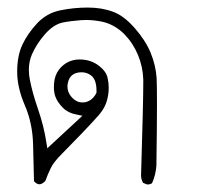

<svg xmlns="http://www.w3.org/2000/svg" viewBox="-20 -322 540 513"><path d="M207.5 -48.8Q204.1 -48.3 199.5 -48.3Q194.8 -48.3 189.9 -49.8Q179.7 -53.2 171.4 -62.5Q160.2 -75.2 160.2 -90.8Q160.2 -96.2 161.6 -101.6Q164.1 -112.8 170.9 -119.6Q180.7 -128.9 197.8 -128.9Q211.9 -128.9 223.1 -120.6Q237.8 -109.4 237.8 -80.1Q237.8 -78.1 237.8 -74.2Q227.5 -53.2 207.5 -48.8ZM362.8 -97.7Q362.8 -48.3 356.9 146.5Q356.9 157.7 362.3 166.5L371.6 170.4Q373 170.9 375 170.9Q380.9 170.9 386.2 167.5Q396 146 397.9 120.6Q399.4 12.2 399.4 -42.7Q399.4 -97.7 398.4 -114.3Q396 -148.4 382.3 -181.4Q368.7 -214.4 339.4 -247.6Q310.5 -280.3 282.2 -290.5Q252 -301.8 214.6 -301.8Q177.2 -301.8 141.1 -294.4Q105 -287.1 79.3 -259.8Q53.7 -232.4 39.8 -202.6Q25.9 -172.9 25.9 -130.4Q25.9 -87.9 46.4 -40.5Q66.9 6.8 68.4 64L70.8 162.1Q78.1 170.4 85.4 170.4Q92.3 170.4 101.1 161.6Q106.9 145.5 115 128.4Q123 111.3 145.5 88.9Q168 66.4 200 33Q231.9 -0.5 244.1 -14.6Q256.3 -28.8 262.2 -43.2Q268.1 -57.6 270 -76.2Q270.5 -81.5 270.5 -87.4Q270.5 -100.1 267.6 -113.3Q264.2 -130.4 246.6 -144.5Q224.1 -163.1 192.9 -163.1Q159.2 -163.1 137.7 -136.2Q126.5 -121.6 124.5 -100.6Q124 -94.7 124 -89.4Q124 -74.7 127.9 -64Q133.3 -48.8 148.4 -33.7Q162.1 -20 184.1 -16.1L200.2 -12.7L106.4 74.2L104 59.1Q97.2 14.6 81.8 -29.8Q66.4 -74.2 59.6 -109.9Q57.1 -123 57.1 -135.3Q57.1 -157.7 65.4 -176.8Q77.6 -204.6 99.6 -230Q122.6 -256.3 147 -261.7Q168.9 -266.1 196.3 -268.1Q202.6 -268.6 210 -268.6Q231.4 -268.6 254.4 -263.7Q286.1 -256.3 312 -231Q335.4 -207 348.6 -175.3Q361.8 -143.6 362.8 -109.4Q362.8 -105 362.8 -97.7Z"/></svg>

Font: NaikaiFont
Style: Light
Weight: 300
Version: Version 1.89